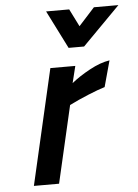

<svg xmlns="http://www.w3.org/2000/svg" viewBox="-53 -787 597 828"><g transform="rotate(-5 245.5 -372.5)"><path d="M175 -500H283L265 -427Q298 -454 345 -479.5Q392 -505 432 -511L401 -398Q374 -390 329 -371.5Q284 -353 246 -334L169 0H60ZM178 -745H278L316 -669L385 -745H491L328 -580H261Z"/></g></svg>

Font: Cairo SemiBold
Style: Italic
Weight: 600
Italic angle: -13°
Designer: Mohamed Gaber, Accademia di Belle Arti di Urbino and others
Foundry: Kief Type Foundry, Accademia di Belle Arti di Urbino and others
Version: Version 3.011